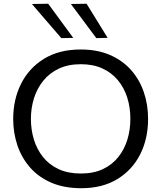

<svg xmlns="http://www.w3.org/2000/svg" viewBox="-20 -989 857 1020"><path d="M411.9 10.9Q321.3 10.9 253.3 -18.2Q185.3 -47.4 140.2 -98.7Q95.1 -150.1 72.6 -216.5Q50.1 -282.9 50.1 -357.2Q50.1 -460.8 92.2 -544.5Q134.3 -628.1 214.4 -677.1Q294.5 -726.1 408.8 -726.1Q496 -726.1 562.7 -697.6Q629.3 -669.2 674.9 -618.5Q720.4 -567.8 743.5 -501Q766.7 -434.2 766.7 -357.5Q766.7 -251.9 724.5 -168.6Q682.3 -85.4 602.8 -37.2Q523.4 10.9 411.9 10.9ZM409.6 -67.2Q478 -67.2 527.5 -90.9Q577 -114.6 609.2 -155.6Q641.5 -196.7 657.1 -248.7Q672.6 -300.8 672.6 -357.5Q672.6 -418.4 655.8 -471.1Q638.9 -523.8 605.8 -563.6Q572.7 -603.3 523.6 -625.6Q474.5 -647.9 409.6 -647.9Q342.6 -647.9 292.9 -624.5Q243.1 -601.1 210.1 -560.3Q177.1 -519.5 160.6 -467.3Q144.2 -415.2 144.2 -357.5Q144.2 -299.7 160.1 -247.5Q176.1 -195.3 208.7 -154.6Q241.3 -113.9 291.3 -90.5Q341.3 -67.2 409.6 -67.2ZM305.8 -786.5Q280.3 -816.2 254.4 -846Q228.5 -875.8 202.5 -906.2Q176.4 -936.6 149.5 -967.8L236 -969.2Q268.9 -924.4 302.3 -878.8Q335.7 -833.2 369.2 -787.8ZM491.7 -786.5Q469.6 -816.2 447.3 -846Q424.9 -875.8 402.5 -906.2Q380 -936.6 356.5 -967.8L439.9 -969.2Q467.8 -924.4 495.5 -879.2Q523.2 -834.1 551.8 -787.8Z"/></svg>

Font: Commissioner Thin
Style: Regular
Weight: 100
Designer: Kostas Bartsokas
Foundry: Kostas Bartsokas
Version: Version 1.001;gftools[0.9.23]